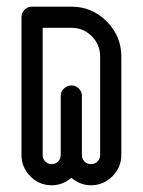

<svg xmlns="http://www.w3.org/2000/svg" viewBox="-20 -551 425 571"><path d="M75.2 -531.2H192.4Q253.4 -531.2 297.1 -487.5Q340.8 -443.8 340.8 -382.8V-90.3Q340.8 -53.2 314.2 -26.6Q287.6 0 250.5 0Q218.3 0 192.4 -22.5Q166.5 0 133.8 0Q96.7 0 70.3 -26.6Q43.9 -53.2 43.9 -90.3V-499.5Q43.9 -512.7 53 -522Q62 -531.2 75.2 -531.2ZM160.6 -266.1Q160.6 -278.8 170.2 -287.8Q179.7 -296.9 192.4 -296.9Q205.1 -296.9 214.4 -287.8Q223.6 -278.8 223.6 -266.1V-90.3Q223.6 -78.6 231.2 -70.8Q238.8 -63 250.5 -63Q262.2 -63 270 -70.8Q277.8 -78.6 277.8 -90.3V-382.8Q277.8 -418.5 252.9 -443.4Q228 -468.3 192.4 -468.3H106.9V-90.3Q106.9 -78.6 114.5 -70.8Q122.1 -63 133.8 -63Q145.5 -63 153.1 -70.8Q160.6 -78.6 160.6 -90.3Z"/></svg>

Font: Fandogh
Style: Regular
Weight: 400
Designer: Amin Abedi
Version: Version 1.00